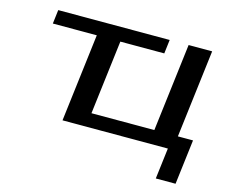

<svg xmlns="http://www.w3.org/2000/svg" viewBox="-91 -610 1047 882"><g transform="rotate(15 432.0 -168.5)"><path d="M836 -66H764L815 -484H703L652 -66H353L396 -418H605L613 -484H83L75 -418H284L233 0H734L716 147H810Z"/></g></svg>

Font: Gamestation Extended
Style: Italic
Weight: 400
Width: 7
Designer: Jonas Hecksher
Foundry: Jonas Hecksher, Playtypeª, e-types AS
Version: Version 1.003